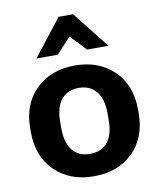

<svg xmlns="http://www.w3.org/2000/svg" viewBox="-87 -845 777 930"><g transform="rotate(-10 301.0 -380.5)"><path d="M35.6 -250Q35.6 -128.4 109.3 -56.9Q182.9 14.6 300.8 14.6Q418.7 14.6 492.3 -56.9Q565.9 -128.4 565.9 -250V-265.6Q565.9 -387.2 492.3 -458.6Q418.7 -530 300.8 -530Q182.9 -530 109.3 -458.6Q35.6 -387.2 35.6 -265.6ZM184.1 -273.7Q184.1 -345.5 215 -382.7Q245.8 -419.9 300.8 -419.9Q355.5 -419.9 386.4 -382.7Q417.2 -345.5 417.2 -273.7V-241.9Q417.2 -169.9 387 -132.7Q356.7 -95.5 300.8 -95.5Q244.9 -95.5 214.5 -132.7Q184.1 -169.9 184.1 -241.9ZM335.9 -775.9H265.1L124 -595.7H228.8L300.5 -672.6L373 -595.7H478.8Z"/></g></svg>

Font: Roboto Flex
Style: Regular
Weight: 400
Designer: Berlow after Robertson
Foundry: Google
Version: Version 3.200;gftools[0.9.32]